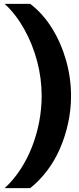

<svg xmlns="http://www.w3.org/2000/svg" viewBox="-20 -813 414 1000"><path d="M137 -793Q203 -743 250.5 -666.5Q298 -590 324 -499Q350 -408 350 -313Q350 -242 335 -172.5Q320 -103 292.5 -39.5Q265 24 225 76.5Q185 129 137 167H4Q49 126 85 71.5Q121 17 146 -46.5Q171 -110 184 -178Q197 -246 197 -313Q197 -406 173 -495.5Q149 -585 105.5 -662.5Q62 -740 4 -793Z"/></svg>

Font: Mona Sans Expanded
Style: Bold
Weight: 700
Width: 7
Designer: Deni Anggara
Foundry: GitHub
Version: Version 2.000